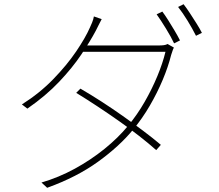

<svg xmlns="http://www.w3.org/2000/svg" viewBox="-20 -846 1040 912"><path d="M751 -791Q764 -774 779 -750Q794 -726 809 -701Q824 -676 835 -654L807 -640Q793 -670 768.5 -710Q744 -750 724 -778ZM852 -826Q866 -808 882 -783.5Q898 -759 913.5 -734.5Q929 -710 939 -690L911 -676Q894 -710 871 -747.5Q848 -785 826 -813ZM362 -425Q412 -396 463 -363Q514 -330 563.5 -295Q613 -260 659 -225.5Q705 -191 744 -158L722 -133Q686 -165 640.5 -200.5Q595 -236 544.5 -271.5Q494 -307 442.5 -341Q391 -375 342 -405ZM806 -620Q802 -613 798.5 -601.5Q795 -590 793 -585Q779 -529 753 -467Q727 -405 691.5 -344Q656 -283 612 -230Q547 -151 446 -78Q345 -5 204 46L177 21Q259 -3 335 -44.5Q411 -86 476 -138.5Q541 -191 588 -248Q632 -301 667 -362Q702 -423 727.5 -484.5Q753 -546 766 -600H363L381 -630H732Q749 -630 759 -631.5Q769 -633 776 -637ZM463 -755Q456 -742 448.5 -727Q441 -712 435 -700Q409 -651 366.5 -587.5Q324 -524 261 -457.5Q198 -391 110 -330L84 -350Q168 -403 233 -470Q298 -537 342 -602Q386 -667 407 -715Q411 -723 417.5 -739Q424 -755 426 -768Z"/></svg>

Font: Noto Sans JP
Style: Regular
Weight: 100
Designer: Ryoko NISHIZUKA 西塚涼子 (kana, bopomofo & ideographs); Paul D. Hunt (Latin, Greek & Cyrillic); Sandoll Communications 산돌커뮤니
Foundry: Adobe
Version: Version 2.004;hotconv 1.0.118;makeotfexe 2.5.65603